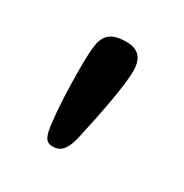

<svg xmlns="http://www.w3.org/2000/svg" viewBox="-76 -712 364 379"><g transform="rotate(30 106.0 -523.0)"><path d="M64 -436Q58 -484 58 -562Q58 -596 61 -613.5Q64 -631 75.5 -640Q87 -649 112 -649Q152 -649 152 -606Q152 -563 123 -434Q118 -415 110 -406Q102 -397 88 -397Q76 -397 71 -406.5Q66 -416 64 -436Z"/></g></svg>

Font: AkayaTelivigala
Style: Regular
Weight: 400
Designer: Vaishnavi Murthy Yerkadithaya ( vaishnavimurthy@gmail.com ), Juan Luis Blanco Aristondo ( juan@blancoletters.com )
Version: Version 1.000